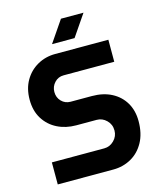

<svg xmlns="http://www.w3.org/2000/svg" viewBox="-128 -971 881 1061"><g transform="rotate(-15 313.0 -440.0)"><path d="M69 0V-126H369Q401 -126 425 -150Q449 -174 449 -207Q449 -242 425 -265.5Q401 -289 369 -289H252Q193 -289 145 -313Q97 -337 68.5 -382.5Q40 -428 40 -492Q40 -555 67 -601.5Q94 -648 140 -674Q186 -700 242 -700H546V-574H256Q225 -574 204 -551.5Q183 -529 183 -498Q183 -466 204 -444.5Q225 -423 256 -423H377Q442 -423 490 -398Q538 -373 564.5 -328Q591 -283 591 -223Q591 -152 563.5 -102Q536 -52 489.5 -26Q443 0 387 0ZM239 -757 323 -880H452L368 -757Z"/></g></svg>

Font: MuseoModerno SemiBold
Style: Regular
Weight: 600
Designer: Pablo Cosgaya, Héctor Gatti, Marcela Romero, and the Authors of The MuseoModerno Project.
Foundry: Omnibus-Type Team
Version: Version 1.001